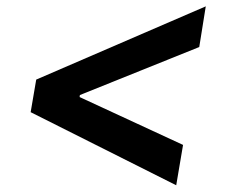

<svg xmlns="http://www.w3.org/2000/svg" viewBox="-20 -583 704 590"><path d="M74.2 -238.3 91.3 -338.4 612.3 -563.5 592.3 -438.5 222.2 -289.6 226.1 -296.4 224.1 -280.3 220.7 -286.6 542.5 -137.7 521.5 -13.7Z"/></svg>

Font: Inter 20pt SemiBold
Style: Italic
Weight: 600
Italic angle: -9.3988°
Version: Version 4.001;git-66647c0bb